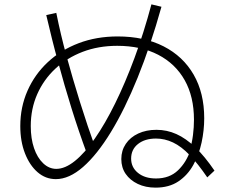

<svg xmlns="http://www.w3.org/2000/svg" viewBox="-20 -825 1040 880"><path d="M693 35Q647 35 611.5 18Q576 1 556 -28Q536 -57 536 -96Q536 -135 556.5 -165.5Q577 -196 613.5 -213Q650 -230 697 -230Q745 -230 788.5 -210.5Q832 -191 875 -150Q918 -109 963 -43L930 -12Q887 -75 849 -114.5Q811 -154 773 -172Q735 -190 695 -190Q644 -190 612.5 -165Q581 -140 581 -98Q581 -58 612.5 -32.5Q644 -7 695 -7Q757 -7 796 -44.5Q835 -82 853 -138H850Q860 -170 864.5 -206Q869 -242 869 -276Q869 -382 826.5 -457.5Q784 -533 705 -574Q626 -615 517 -615Q431 -615 359 -587.5Q287 -560 233.5 -510Q180 -460 150.5 -393Q121 -326 121 -247Q121 -190 136 -146Q151 -102 178 -76.5Q205 -51 238 -51Q278 -51 323 -87Q368 -123 415 -190.5Q462 -258 508 -351.5Q554 -445 596.5 -559.5Q639 -674 674 -805L720 -794Q670 -615 611 -469.5Q552 -324 488.5 -220Q425 -116 361 -60Q297 -4 236 -4Q189 -4 152.5 -35.5Q116 -67 94.5 -122Q73 -177 73 -247Q73 -334 106 -409Q139 -484 199 -540Q259 -596 340.5 -627Q422 -658 519 -658Q641 -658 730 -612.5Q819 -567 867.5 -483Q916 -399 916 -283Q916 -228 904 -172Q892 -116 866 -69Q840 -22 797.5 6.5Q755 35 693 35ZM379 -119Q340 -225 307.5 -329.5Q275 -434 247 -538Q232 -592 218.5 -646Q205 -700 192 -756L238 -766Q248 -716 259.5 -667.5Q271 -619 284 -571Q313 -465 346.5 -357.5Q380 -250 420 -139Z"/></svg>

Font: M PLUS 1 Thin Light
Style: Regular
Weight: 300
Version: Version 1.001